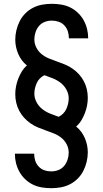

<svg xmlns="http://www.w3.org/2000/svg" viewBox="-20 -843 540 1006"><path d="M249 143Q224 143 199.5 139Q175 135 153 124.5Q131 114 112.5 96.5Q94 79 82 57.5Q70 36 64 12Q58 -12 58 -37V-38H159V-37Q159 -19 164.5 -1.5Q170 16 182.5 29.5Q195 43 212.5 49Q230 55 249 55Q268 55 286 48Q304 41 316 26.5Q328 12 334 -6.5Q340 -25 340 -43Q340 -66 329.5 -86.5Q319 -107 301.5 -121Q284 -135 263 -143.5Q242 -152 220.5 -159.5Q199 -167 178.5 -175.5Q158 -184 139.5 -197Q121 -210 106 -226.5Q91 -243 80.5 -263Q70 -283 65 -305Q60 -327 60 -350Q60 -370 64 -390.5Q68 -411 75.5 -430.5Q83 -450 94 -468Q105 -486 121 -500Q106 -512 94.5 -527.5Q83 -543 75.5 -560.5Q68 -578 64 -597Q60 -616 60 -635Q60 -660 66 -685Q72 -710 83.5 -732.5Q95 -755 113 -773Q131 -791 153.5 -802.5Q176 -814 201 -818.5Q226 -823 251 -823Q276 -823 300.5 -819Q325 -815 347 -804.5Q369 -794 387.5 -776.5Q406 -759 418 -737.5Q430 -716 436 -692Q442 -668 442 -643V-642H341V-643Q341 -661 335.5 -678.5Q330 -696 317.5 -709.5Q305 -723 287.5 -729Q270 -735 251 -735Q232 -735 214 -728Q196 -721 184 -706.5Q172 -692 166 -673.5Q160 -655 160 -637Q160 -614 170.5 -593.5Q181 -573 198.5 -559Q216 -545 237 -536.5Q258 -528 279.5 -520.5Q301 -513 321.5 -504.5Q342 -496 360.5 -483Q379 -470 394 -453.5Q409 -437 419.5 -417Q430 -397 435 -375Q440 -353 440 -330Q440 -310 436 -289.5Q432 -269 424.5 -249.5Q417 -230 406 -212Q395 -194 379 -180Q394 -168 405.5 -152.5Q417 -137 424.5 -119.5Q432 -102 436 -83Q440 -64 440 -45Q440 -20 434 5Q428 30 416.5 52.5Q405 75 387 93Q369 111 346.5 122.5Q324 134 299 138.5Q274 143 249 143ZM287 -231Q300 -237 310.5 -247.5Q321 -258 327 -271Q333 -284 336.5 -298.5Q340 -313 340 -327Q340 -351 328.5 -372.5Q317 -394 298.5 -408.5Q280 -423 258 -432Q236 -441 213 -449Q200 -443 189.5 -432.5Q179 -422 173 -409Q167 -396 163.5 -381.5Q160 -367 160 -353Q160 -329 171.5 -307.5Q183 -286 201.5 -271.5Q220 -257 242 -248Q264 -239 287 -231Z"/></svg>

Font: Iosevka SS18 Semibold
Style: Regular
Weight: 600
Monospace: yes
Designer: Belleve Invis
Foundry: Belleve Invis
Version: Version 25.1.1; ttfautohint (v1.8.4)